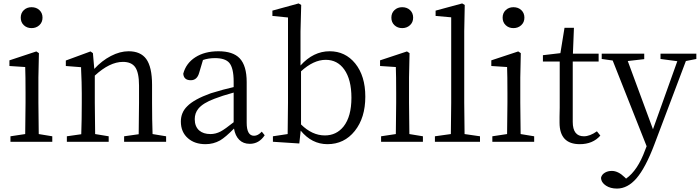

<svg xmlns="http://www.w3.org/2000/svg" viewBox="-20 -827 4082 1120"><path d="M41 0V-32L127 -45Q129 -155 129 -228V-284Q129 -386 127 -436L35 -442V-475L192 -527L207 -517L204 -375V-228Q204 -155 206 -45L285 -32V0ZM164 -785Q192 -785 210 -768Q228 -751 228 -724Q228 -697 209.5 -680Q191 -663 164 -663Q137 -663 119 -680Q101 -697 101 -724Q101 -751 119 -768Q137 -785 164 -785Z M370 0V-32L454 -44Q457 -128 457 -228V-283Q457 -342 453 -425Q453 -432 453 -435L364 -442V-474L508 -527L522 -517L530 -425Q574 -473 627 -500.5Q680 -528 730 -528Q800 -528 833 -483Q867 -436 867 -332V-228Q867 -128 870 -45L949 -32V0H704V-32L789 -44Q791 -154 791 -228V-328Q791 -404 768 -436Q746 -466 697 -466Q620 -466 533 -386V-228Q533 -155 535 -45L614 -32V0Z M1179 14Q1116 14 1077 -20Q1035 -56 1035 -118Q1035 -171 1072 -207Q1112 -248 1210 -283Q1288 -307 1343 -319V-351Q1343 -431 1317 -461Q1293 -488 1234 -488Q1196 -488 1164 -477L1142 -403Q1130 -359 1093 -359Q1052 -359 1049 -397Q1065 -458 1119.5 -493Q1174 -528 1254 -528Q1339 -528 1378 -487Q1419 -444 1419 -348V-111Q1419 -35 1462 -35Q1485 -35 1507 -59L1524 -38Q1491 12 1437 12Q1399 12 1375.5 -11.5Q1352 -35 1345 -77Q1296 -27 1264 -8Q1225 14 1179 14ZM1208 -45Q1238 -45 1267 -60Q1293 -74 1343 -114V-287Q1274 -268 1231 -251Q1164 -226 1137 -193Q1116 -167 1116 -132Q1116 -89 1142 -66Q1166 -45 1208 -45Z M1890 14Q1799 14 1734 -65L1726 10L1572 0V-32L1658 -45Q1660 -155 1660 -228V-725L1569 -734V-765L1722 -807L1737 -798L1733 -644V-445Q1808 -528 1903 -528Q1994 -528 2052 -457Q2111 -384 2111 -263Q2111 -140 2049.5 -63Q1988 14 1890 14ZM1875 -37Q1942 -37 1984 -89Q2030 -147 2030 -257Q2030 -363 1988 -422Q1948 -478 1880 -478Q1809 -478 1736 -411V-101Q1801 -37 1875 -37Z M2203 0V-32L2289 -45Q2291 -155 2291 -228V-284Q2291 -386 2289 -436L2197 -442V-475L2354 -527L2369 -517L2366 -375V-228Q2366 -155 2368 -45L2447 -32V0ZM2326 -785Q2354 -785 2372 -768Q2390 -751 2390 -724Q2390 -697 2371.5 -680Q2353 -663 2326 -663Q2299 -663 2281 -680Q2263 -697 2263 -724Q2263 -751 2281 -768Q2299 -785 2326 -785Z M2517 0V-32L2610 -45Q2612 -163 2612 -228V-726L2521 -734V-765L2676 -807L2691 -798L2688 -644V-228Q2688 -163 2690 -45L2780 -32V0Z M2852 0V-32L2938 -45Q2940 -155 2940 -228V-284Q2940 -386 2938 -436L2846 -442V-475L3003 -527L3018 -517L3015 -375V-228Q3015 -155 3017 -45L3096 -32V0ZM2975 -785Q3003 -785 3021 -768Q3039 -751 3039 -724Q3039 -697 3020.5 -680Q3002 -663 2975 -663Q2948 -663 2930 -680Q2912 -697 2912 -724Q2912 -751 2930 -768Q2948 -785 2975 -785Z M3362 14Q3244 14 3244 -112Q3244 -123 3244 -146Q3245 -177 3245 -199V-468H3147V-505L3249 -517L3273 -665H3328L3322 -514H3472V-468H3321V-116Q3321 -32 3386 -32Q3421 -32 3462 -61L3482 -36Q3438 14 3362 14Z M3579 273Q3541 273 3515 256Q3487 238 3486 210Q3490 191 3509 180Q3526 170 3549 170Q3586 170 3624 207L3632 215Q3700 167 3743 49L3752 26L3554 -474L3490 -483V-514H3738V-482L3642 -471L3789 -73L3931 -470L3833 -483V-514H4042V-483L3981 -471L3797 16Q3746 151 3693 213Q3641 273 3579 273Z"/></svg>

Font: GenRyuMin TW R
Style: Regular
Weight: 400
Version: Version 1.501;PS 1;hotconv 16.6.51;makeotf.lib2.5.65220